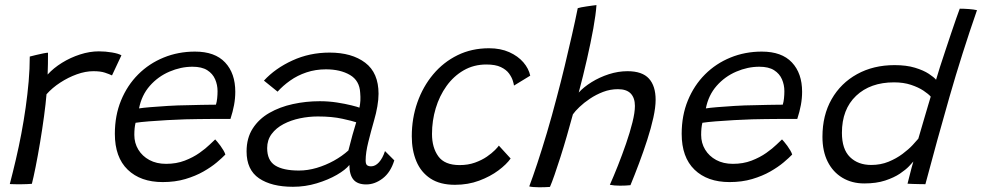

<svg xmlns="http://www.w3.org/2000/svg" viewBox="-20 -742 3958 774"><path d="M172 -441.5Q195.5 -467.5 229.8 -488.8Q264 -510 302.8 -522.5Q341.5 -535 378.5 -535Q405 -535 431.5 -530.5Q458 -526 469.5 -519L431.5 -438Q421 -443 403.2 -449Q385.5 -455 356.5 -455Q324.5 -455 289.8 -442.5Q255 -430 222.8 -409Q190.5 -388 167.5 -362Q164.5 -325 157.5 -273.2Q150.5 -221.5 141.5 -167.5Q132.5 -113.5 123.5 -68.8Q114.5 -24 108.5 -1Q91.5 0.5 65.5 0.8Q39.5 1 19.5 0Q32 -48 44 -99.2Q56 -150.5 66 -203.2Q76 -256 83.5 -309Q91 -362 95.5 -413.5Q100 -465 100 -514Q111 -517 126 -520.5Q141 -524 154.5 -526.8Q168 -529.5 173.5 -529.5Q173.5 -511 173.2 -484Q173 -457 172 -441.5Z M888.5 -119Q876 -106 853.8 -87.2Q831.5 -68.5 800 -50.5Q768.5 -32.5 727.2 -20.2Q686 -8 636 -8Q546.5 -8 494.8 -58Q443 -108 443 -202.5Q443 -276.5 468 -337.2Q493 -398 537 -442Q581 -486 639.8 -510Q698.5 -534 766 -534Q846.5 -534 887.5 -490.2Q928.5 -446.5 928.5 -372Q928.5 -345.5 923.5 -318.5Q918.5 -291.5 909 -262.5Q904.5 -262.5 884.8 -262.5Q865 -262.5 837.2 -262.5Q809.5 -262.5 780.2 -262Q751 -261.5 727.5 -261Q694 -260 654.5 -257.8Q615 -255.5 580.2 -252.8Q545.5 -250 526.5 -247Q521.5 -227.5 521.5 -198Q521.5 -165.5 537.5 -139Q553.5 -112.5 582.2 -97Q611 -81.5 649.5 -81.5Q691 -81.5 724.8 -94.5Q758.5 -107.5 784 -125.5Q809.5 -143.5 825.5 -159.2Q841.5 -175 847.5 -180Q850 -177.5 856 -170.5Q862 -163.5 868.8 -154.2Q875.5 -145 881 -135.5Q886.5 -126 888.5 -119ZM540.5 -305Q555.5 -307.5 585.8 -310Q616 -312.5 656 -315Q696 -317.5 739.5 -318Q765.5 -319 789.8 -319.2Q814 -319.5 831 -319.8Q848 -320 850.5 -320Q854 -331 855.5 -345.8Q857 -360.5 857 -374.5Q857 -400 847.2 -422.5Q837.5 -445 815.5 -459Q793.5 -473 756 -473Q709 -473 663 -453.2Q617 -433.5 584 -396Q551 -358.5 540.5 -305Z M1161 11Q1074.5 11 1024.2 -23.2Q974 -57.5 974 -131.5Q974 -185.5 998.8 -224Q1023.5 -262.5 1065.8 -286.8Q1108 -311 1160.8 -322.5Q1213.5 -334 1269 -334Q1304.5 -334 1338.5 -328.8Q1372.5 -323.5 1397.2 -317.2Q1422 -311 1429 -308Q1432 -322.5 1432.8 -336.8Q1433.5 -351 1432 -368Q1429.5 -417 1390.8 -439.8Q1352 -462.5 1294 -462.5Q1252 -462.5 1215.5 -450.2Q1179 -438 1149.8 -417.2Q1120.5 -396.5 1099 -372.5L1044 -417Q1089.5 -466.5 1158.8 -498.2Q1228 -530 1308.5 -530Q1398.5 -530 1452.2 -489.2Q1506 -448.5 1506 -364Q1506 -341 1501.2 -313.2Q1496.5 -285.5 1488 -256.5Q1475.5 -213 1464.8 -169.8Q1454 -126.5 1454 -95.5Q1454 -80.5 1459.8 -76Q1465.5 -71.5 1476 -71.5Q1493 -71.5 1507.8 -87.8Q1522.5 -104 1532 -133L1569.5 -95.5Q1554.5 -47 1522.8 -22.8Q1491 1.5 1456.5 1.5Q1421 1.5 1404.8 -18Q1388.5 -37.5 1388.5 -77Q1373 -57.5 1338 -37.2Q1303 -17 1256.8 -3Q1210.5 11 1161 11ZM1185 -54.5Q1220.5 -54.5 1256.8 -65.2Q1293 -76 1326 -94.2Q1359 -112.5 1384.5 -135.5Q1393.5 -171.5 1401 -198.2Q1408.5 -225 1416 -249Q1402 -254 1360.5 -263.2Q1319 -272.5 1261.5 -272.5Q1225 -272.5 1189 -265Q1153 -257.5 1123 -241.8Q1093 -226 1075 -201.8Q1057 -177.5 1057 -145Q1057 -95.5 1089.2 -75Q1121.5 -54.5 1185 -54.5Z M2038.5 -103Q2022 -79.5 1989.2 -55Q1956.5 -30.5 1911.8 -13.8Q1867 3 1814 3Q1754 3 1715.5 -22.2Q1677 -47.5 1658.5 -91.8Q1640 -136 1640 -192.5Q1640 -265 1662.5 -329Q1685 -393 1726.2 -442.2Q1767.5 -491.5 1824.5 -519.5Q1881.5 -547.5 1951.5 -547.5Q1997.5 -547.5 2032.8 -531.8Q2068 -516 2089.8 -490.8Q2111.5 -465.5 2117.5 -437L2052 -397Q2051.5 -403 2047.2 -416.8Q2043 -430.5 2032 -445.8Q2021 -461 1999.2 -471.5Q1977.5 -482 1940.5 -482Q1890 -482 1849.2 -458.5Q1808.5 -435 1780 -395.2Q1751.5 -355.5 1736.5 -305.5Q1721.5 -255.5 1721.5 -202Q1721.5 -147 1747 -111.8Q1772.5 -76.5 1833 -76.5Q1867 -76.5 1894.8 -86.5Q1922.5 -96.5 1942.8 -110.5Q1963 -124.5 1975.5 -137.2Q1988 -150 1991 -155Z M2197 11.5Q2189.5 12 2178.2 12.5Q2167 13 2154.5 13Q2141.5 13 2130 12Q2118.5 11 2113.5 9.5Q2127.5 -27.5 2146 -83.2Q2164.5 -139 2184.8 -207Q2205 -275 2224 -348Q2241 -411.5 2256.5 -476Q2272 -540.5 2285.5 -599.8Q2299 -659 2309 -709Q2313 -710.5 2323 -712.5Q2333 -714.5 2345.2 -716.2Q2357.5 -718 2368.2 -719.5Q2379 -721 2384.5 -721.5Q2382 -684 2371.8 -627.2Q2361.5 -570.5 2346.2 -503.5Q2331 -436.5 2313 -369Q2333 -391 2364.8 -410.8Q2396.5 -430.5 2434.2 -442.8Q2472 -455 2509.5 -455Q2569 -455 2596 -425.2Q2623 -395.5 2623 -339.5Q2623 -309.5 2613.8 -267.5Q2604.5 -225.5 2589.2 -178.2Q2574 -131 2556.2 -83.8Q2538.5 -36.5 2521.5 4.5Q2512.5 5.5 2501.5 6Q2490.5 6.5 2479.5 6.5Q2456 6.5 2438.5 3Q2453.5 -30.5 2470.8 -74Q2488 -117.5 2503.8 -163Q2519.5 -208.5 2529.5 -248.5Q2539.5 -288.5 2539.5 -315Q2539.5 -347 2522.8 -364.8Q2506 -382.5 2471 -382.5Q2440 -382.5 2411.2 -371.5Q2382.5 -360.5 2358 -344Q2333.5 -327.5 2315.8 -310.5Q2298 -293.5 2289.5 -281Q2278 -238.5 2265.2 -194.2Q2252.5 -150 2239.5 -109.5Q2226.5 -69 2215.5 -37.2Q2204.5 -5.5 2197 11.5Z M3173.5 -119Q3161 -106 3138.8 -87.2Q3116.5 -68.5 3085 -50.5Q3053.5 -32.5 3012.2 -20.2Q2971 -8 2921 -8Q2831.5 -8 2779.8 -58Q2728 -108 2728 -202.5Q2728 -276.5 2753 -337.2Q2778 -398 2822 -442Q2866 -486 2924.8 -510Q2983.5 -534 3051 -534Q3131.5 -534 3172.5 -490.2Q3213.5 -446.5 3213.5 -372Q3213.5 -345.5 3208.5 -318.5Q3203.5 -291.5 3194 -262.5Q3189.5 -262.5 3169.8 -262.5Q3150 -262.5 3122.2 -262.5Q3094.5 -262.5 3065.2 -262Q3036 -261.5 3012.5 -261Q2979 -260 2939.5 -257.8Q2900 -255.5 2865.2 -252.8Q2830.5 -250 2811.5 -247Q2806.5 -227.5 2806.5 -198Q2806.5 -165.5 2822.5 -139Q2838.5 -112.5 2867.2 -97Q2896 -81.5 2934.5 -81.5Q2976 -81.5 3009.8 -94.5Q3043.5 -107.5 3069 -125.5Q3094.5 -143.5 3110.5 -159.2Q3126.5 -175 3132.5 -180Q3135 -177.5 3141 -170.5Q3147 -163.5 3153.8 -154.2Q3160.5 -145 3166 -135.5Q3171.5 -126 3173.5 -119ZM2825.5 -305Q2840.5 -307.5 2870.8 -310Q2901 -312.5 2941 -315Q2981 -317.5 3024.5 -318Q3050.5 -319 3074.8 -319.2Q3099 -319.5 3116 -319.8Q3133 -320 3135.5 -320Q3139 -331 3140.5 -345.8Q3142 -360.5 3142 -374.5Q3142 -400 3132.2 -422.5Q3122.5 -445 3100.5 -459Q3078.5 -473 3041 -473Q2994 -473 2948 -453.2Q2902 -433.5 2869 -396Q2836 -358.5 2825.5 -305Z M3638.5 -1.5Q3641 -11 3645.5 -29.2Q3650 -47.5 3654.8 -65.5Q3659.5 -83.5 3662 -91Q3658 -86 3644.8 -72Q3631.5 -58 3607.8 -42Q3584 -26 3548.2 -14.2Q3512.5 -2.5 3464 -2.5Q3414 -2.5 3375.8 -25.5Q3337.5 -48.5 3316.5 -90.5Q3295.5 -132.5 3295.5 -190.5Q3295.5 -277.5 3332.5 -342.2Q3369.5 -407 3435.2 -443.2Q3501 -479.5 3586 -479.5Q3634 -479.5 3668.5 -469Q3703 -458.5 3724.2 -444.5Q3745.5 -430.5 3753.5 -420.5Q3759 -440.5 3769 -471.2Q3779 -502 3790.8 -537.5Q3802.5 -573 3814 -607Q3825.5 -641 3834.8 -667.8Q3844 -694.5 3849 -707Q3866 -707 3885.8 -705.5Q3905.5 -704 3918.5 -701Q3857.5 -525.5 3807.5 -351Q3757.5 -176.5 3710.5 0.5Q3702 0.5 3687.5 0.2Q3673 0 3659 -0.5Q3645 -1 3638.5 -1.5ZM3492 -77Q3530 -77 3561.8 -90Q3593.5 -103 3618.2 -121.5Q3643 -140 3659 -157.2Q3675 -174.5 3682 -183Q3685.5 -195 3692.5 -218.8Q3699.5 -242.5 3707.2 -269Q3715 -295.5 3721.8 -318.5Q3728.5 -341.5 3732 -352.5Q3723 -363 3702.8 -376.5Q3682.5 -390 3652.5 -400Q3622.5 -410 3584 -410Q3488.5 -410 3431.2 -355.8Q3374 -301.5 3374 -206.5Q3374 -140.5 3406.5 -108.8Q3439 -77 3492 -77Z"/></svg>

Font: Grandstander Thin Light
Style: Italic
Weight: 300
Italic angle: -15°
Version: Version 1.200